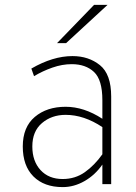

<svg xmlns="http://www.w3.org/2000/svg" viewBox="-20 -752 557 784"><path d="M398 -80Q368 -37 325 -12.5Q282 12 236 12Q160 12 116.5 -31.5Q73 -75 73 -154Q73 -233 122 -274.5Q171 -316 248 -316Q323 -316 398 -267V-343Q398 -426 364 -458Q330 -490 273 -490Q234 -490 194 -476Q154 -462 119 -441L108 -472Q196 -523 276 -523Q342 -523 388 -486Q434 -449 434 -358V0H398ZM398 -122V-233Q323 -283 248 -283Q191 -283 151.5 -249.5Q112 -216 112 -154Q112 -94 145.5 -57.5Q179 -21 236 -21Q287 -21 326.5 -49Q366 -77 398 -122ZM364 -732H419L250 -576H213Z"/></svg>

Font: Overpass Thin
Style: Regular
Weight: 100
Designer: Delve Withrington, Thomas Jockin
Foundry: Delve Fonts
Version: Version 3.000;DELV;Overpass